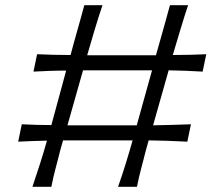

<svg xmlns="http://www.w3.org/2000/svg" viewBox="-20 -720 865 740"><path d="M375 -700H305C293 -655 284 -624 266 -560L252 -508C209 -508 166 -509 123 -511L109 -444C149 -446 192 -448 235 -448L178 -238C140 -238 102 -239 64 -241L50 -174C85 -176 123 -177 161 -178C145 -121 126 -62 105 0H178C186 -45 201 -94 212 -140L223 -179H324H457H491C475 -122 457 -62 435 0H508C516 -45 531 -94 542 -140L553 -179C602 -178 649 -177 702 -174L716 -241C667 -239 619 -238 570 -237L630 -449C673 -448 715 -447 761 -444L775 -511C732 -509 689 -508 646 -508C662 -561 688 -651 705 -700H635C623 -655 614 -624 596 -560L581 -507H515H382H316C331 -560 358 -651 375 -700ZM382 -449H515H566L507 -237H457H324H240L300 -449Z"/></svg>

Font: Coconat
Style: Bold
Weight: 900
Width: 8
Designer: Sara Lavazza
Foundry: Collletttivo
Version: Version 1.000;Glyphs 3.2 (3217)